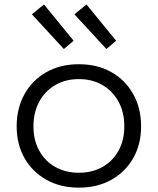

<svg xmlns="http://www.w3.org/2000/svg" viewBox="-20 -829 705 858"><path d="M332.5 9.5Q249.5 9.5 187 -25.8Q124.5 -61 89.5 -122.5Q54.5 -184 54.5 -264.5Q54.5 -345.5 89.5 -408.2Q124.5 -471 187 -506.5Q249.5 -542 332.5 -542Q415.5 -542 478 -506.5Q540.5 -471 575.5 -408.2Q610.5 -345.5 610.5 -264.5Q610.5 -184 575.5 -122.5Q540.5 -61 478 -25.8Q415.5 9.5 332.5 9.5ZM332.5 -57Q392.5 -57 438.2 -83Q484 -109 509.8 -155.8Q535.5 -202.5 535.5 -264.5Q535.5 -327 509.8 -374.5Q484 -422 438.2 -448.8Q392.5 -475.5 332.5 -475.5Q272.5 -475.5 226.8 -448.8Q181 -422 155.2 -374.5Q129.5 -327 129.5 -264.5Q129.5 -202.5 155.2 -155.8Q181 -109 226.8 -83Q272.5 -57 332.5 -57ZM366.5 -809 312.5 -765 455.5 -610 499 -647ZM176.5 -809 122.5 -765 265.5 -610 309 -647Z"/></svg>

Font: Hepta Slab
Style: Regular
Weight: 400
Designer: Michael LaGattuta
Foundry: Michael LaGattuta
Version: Version 1.100